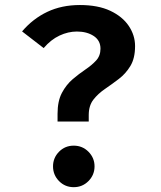

<svg xmlns="http://www.w3.org/2000/svg" viewBox="-20 -745 655 780"><path d="M304.6 -724.6Q377.9 -724.6 427.7 -701.3Q477.4 -677.9 503.1 -639.7Q528.7 -601.5 528.7 -557.9Q528.7 -508.2 509.7 -476.9Q490.8 -445.6 462.8 -424.4Q434.9 -403.1 406.7 -383.8Q378.5 -364.6 359.5 -340.3Q340.5 -315.9 340.5 -277.4V-251.3H213.8V-282.6Q213.8 -334.4 231.5 -367.7Q249.2 -401 275.1 -423.1Q301 -445.1 326.9 -462.6Q352.8 -480 370.5 -499.2Q388.2 -518.5 388.2 -547.2Q388.2 -580.5 360.8 -598.7Q333.3 -616.9 292.3 -616.9Q256.9 -616.9 221.8 -600.5Q186.7 -584.1 157.4 -549.7L69.7 -617.4Q113.8 -669.2 172.3 -696.9Q230.8 -724.6 304.6 -724.6ZM279.5 -153.3Q314.9 -153.3 339.5 -128.5Q364.1 -103.6 364.1 -69.2Q364.1 -34.4 339.5 -9.5Q314.9 15.4 279.5 15.4Q244.1 15.4 219.7 -9.5Q195.4 -34.4 195.4 -69.2Q195.4 -103.6 219.7 -128.5Q244.1 -153.3 279.5 -153.3Z"/></svg>

Font: Fira Code SemiBold
Style: Regular
Weight: 600
Designer: Carrois Corporate, Edenspiekermann AG, Nikita Prokopov
Foundry: Carrois Corporate, Edenspiekermann AG, Nikita Prokopov
Version: Version 6.002